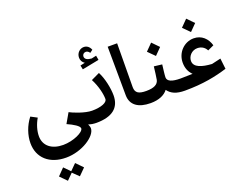

<svg xmlns="http://www.w3.org/2000/svg" viewBox="-176 -1199 2686 2064"><g transform="rotate(-20 1166.5 -166.5)"><path d="M349 240C532 240 705 123 705 34C705 20 700 3 690 -14C716 -6 747 0 783 0L801 -12V-127L783 -139C700 -139 574 -191 538 -211L473 -98C544 -67 607 -28 607 -1C607 42 482 101 365 101C236 101 150 35 150 -76C150 -138 171 -208 207 -269L135 -307C73 -227 39 -127 39 -36C39 129 157 240 349 240ZM205 404 280 480 348 412 417 479 492 404 417 327 348 396 280 327Z M781 0C962 0 1055 -73 1055 -216C1055 -295 1031 -417 989 -495L892 -449C939 -360 959 -264 959 -209C959 -168 887 -139 781 -139L763 -127V-12ZM830 -638 840 -591 1033 -629 1024 -680 970 -668C921 -671 893 -688 893 -718C893 -740 910 -757 933 -757C949 -757 963 -749 976 -730L1008 -754C993 -793 964 -813 930 -813C884 -813 844 -774 844 -722C844 -691 859 -665 884 -650Z M1402 0 1421 -12V-127L1402 -139C1315 -139 1278 -162 1278 -228L1282 -728H1174L1178 -171C1179 -59 1262 0 1402 0Z M1403 0C1498 0 1565 -31 1601 -79C1638 -27 1697 0 1794 0L1814 -12V-127L1794 -139C1698 -139 1645 -160 1645 -206C1645 -232 1656 -314 1660 -349L1568 -360C1561 -301 1555 -250 1548 -212C1537 -164 1492 -139 1403 -139L1383 -127V-12ZM1552 -533 1628 -457 1703 -533 1628 -610Z M1795 0C2003 0 2154 -32 2283 -72L2269 -194C2233 -185 2199 -177 2165 -170C2054 -177 1963 -203 1963 -277C1963 -331 2009 -384 2073 -384C2128 -384 2161 -352 2176 -321L2247 -354C2224 -435 2163 -497 2072 -497C1964 -497 1873 -407 1873 -290C1873 -228 1894 -179 1932 -142C1888 -140 1842 -139 1795 -139L1776 -127V-12ZM1994 -646 2070 -570 2145 -646 2070 -723Z"/></g></svg>

Font: Wafeq Semi Bold
Style: Regular
Weight: 600
Designer: Rasmus Andersson & Azza Alameddine
Foundry: Google & TypeTogether
Version: Version 3.000;January 28, 2025;FontCreator 15.0.0.3014 64-bi